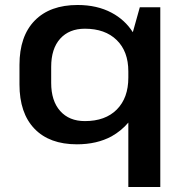

<svg xmlns="http://www.w3.org/2000/svg" viewBox="-20 -569 738 769"><path d="M288 9Q178 9 118 -53.5Q58 -116 58 -231V-309Q58 -424 119 -486.5Q180 -549 291 -549Q369 -549 427 -518Q480 -490 512 -440L540 -540H622V180H494V-78Q466 -45 427 -23Q368 9 288 9ZM320 -84Q402 -84 448 -130.5Q494 -177 494 -258V-283Q494 -363 447.5 -408.5Q401 -454 320 -454Q257 -454 221 -414Q185 -374 185 -301V-237Q185 -165 221 -124.5Q257 -84 320 -84Z"/></svg>

Font: Pathway Extreme 8pt Thin 12pt SemiBold
Style: Regular
Weight: 600
Version: Version 1.001;gftools[0.9.26]